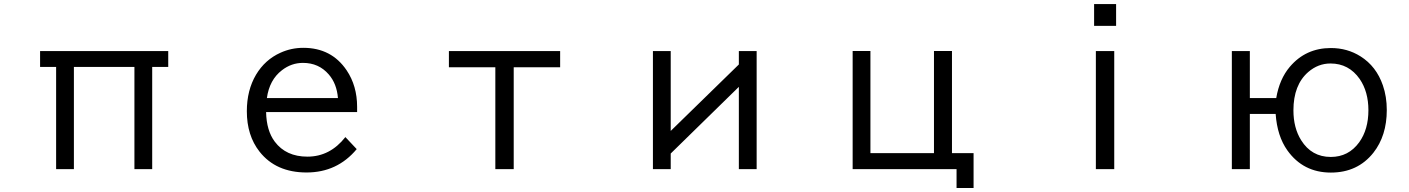

<svg xmlns="http://www.w3.org/2000/svg" viewBox="-20 -820 7040 959"><path d="M180.2 -564.9H820.3V-485.8H740.2V24.9H651.4V-485.8H349.1V24.9H260.3V-485.8H180.2Z M1763.7 -260.3H1309.1Q1311 -167.5 1352.5 -112.3Q1408.7 -37.6 1515.6 -37.6Q1628.4 -37.6 1705.1 -135.3L1761.7 -75.2Q1664.6 41.5 1511.2 41.5Q1358.4 41.5 1276.4 -62.5Q1212.9 -143.1 1212.9 -264.6Q1212.9 -369.1 1258.8 -446.8Q1303.7 -522 1380.9 -556.6Q1434.6 -581.1 1495.1 -581.1Q1635.7 -581.1 1711.4 -468.8Q1763.7 -391.1 1763.7 -286.1ZM1668 -330.1Q1662.1 -402.3 1622.1 -448.2Q1572.3 -505.9 1493.2 -505.9Q1435.5 -505.9 1388.2 -469.2Q1325.7 -421.4 1313 -330.1Z M2222.2 -564.9H2777.8V-483.9H2545.9V24.9H2454.1V-483.9H2222.2Z M3241.2 -564.9H3330.1V-166L3670.4 -498V-564.9H3759.3V24.9H3670.4V-386.2L3330.1 -53.2V24.9H3241.2Z M4238.8 -565.4H4327.6V-55.2H4645V-565.4H4734.9V-55.2H4842.8V119.1H4757.8V24.9H4238.8Z M5444.8 -690.9V-799.8H5554.7V-690.9ZM5453.6 24.9V-564.9H5545.4V24.9Z M6132.8 -564.9H6222.7V-330.1H6354.5Q6370.6 -425.3 6422.4 -486.3Q6502 -580.1 6627.4 -580.1Q6709.5 -580.1 6775.4 -538.6Q6854.5 -488.8 6887.2 -393.6Q6906.7 -337.4 6906.7 -270.5Q6906.7 -142.1 6839.8 -57.1Q6761.2 42 6627.4 42Q6489.3 42 6410.2 -68.8Q6359.4 -140.1 6351.6 -251H6222.7V24.9H6132.8ZM6625.5 -502.9Q6564 -502.9 6514.6 -460.4Q6440.4 -396 6440.4 -269Q6440.4 -181.2 6479 -119.6Q6531.2 -36.1 6627 -36.1Q6715.8 -36.1 6769 -109.4Q6814.9 -173.3 6814.9 -269.5Q6814.9 -361.8 6771.5 -425.3Q6717.3 -502.9 6625.5 -502.9Z"/></svg>

Font: FORM UDPGothic
Style: Regular
Weight: 400
Foundry: Pronama LLC
Version: Version 1.05101